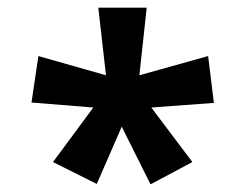

<svg xmlns="http://www.w3.org/2000/svg" viewBox="-20 -765 629 500"><path d="M118 -343 223 -485 62 -498 80 -619 256 -569 236 -745H362L343 -569L522 -619L537 -497L374 -485L481 -343L372 -285L297 -435L232 -286Z"/></svg>

Font: Noto Sans Devanagari UI SemiCondensed
Style: Bold
Weight: 700
Width: 4
Designer: Jelle Bosma - Monotype Design Team
Foundry: Monotype Imaging Inc.
Version: Version 2.004; ttfautohint (v1.8.4.7-5d5b)